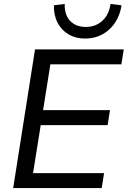

<svg xmlns="http://www.w3.org/2000/svg" viewBox="-20 -956 649 976"><path d="M47 0 158 -705H609L597 -629H236L199 -396H539L527 -320H187L148 -76H509L497 0ZM412 -760Q365 -760 329 -781Q293 -802 273 -840Q253 -878 254 -929L309 -936Q307 -881 336.5 -850Q366 -819 416 -819Q466 -819 500 -850Q534 -881 542 -936L598 -929Q585 -851 534.5 -805.5Q484 -760 412 -760Z"/></svg>

Font: Nunito Sans 12pt Medium
Style: Italic
Weight: 500
Italic angle: -9°
Designer: Vernon Adams
Foundry: Vernon Adams
Version: Version 3.101;gftools[0.9.27]